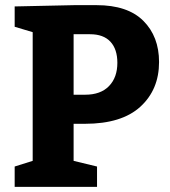

<svg xmlns="http://www.w3.org/2000/svg" viewBox="-20 -726 660 746"><path d="M266 -245V-101L357 -79V0H37V-79L107 -101V-601L37 -622V-701L269 -706H355Q476 -706 537 -645Q598 -584 598 -485Q598 -378 525.5 -311.5Q453 -245 310 -245ZM266 -593V-358H311Q371 -358 403.5 -391.5Q436 -425 436 -482Q436 -535 409 -564Q382 -593 330 -593Z"/></svg>

Font: Bitter Pro OGT
Style: Bold
Weight: 700
Designer: Sol Matas, and Bitter project Authors
Foundry: Sol Matas
Version: Version 2.110